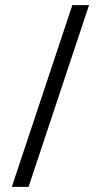

<svg xmlns="http://www.w3.org/2000/svg" viewBox="-20 -726 392 746"><path d="M261 -706H326L91 0H26Z"/></svg>

Font: Lineal Light
Style: Regular
Weight: 300
Designer: Created by Frank Adebiaye with contributions from Anton Moglia & Ariel Martín Pérez
Created by Frank ADEBIAYE with FontF
Foundry: Velvetyne Type Foundry
Version: Version 2.000